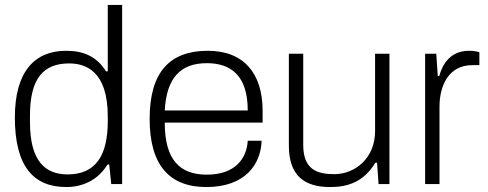

<svg xmlns="http://www.w3.org/2000/svg" viewBox="-20 -743 1969 775"><path d="M248 12C315 12 376 -17 414 -79H421L429 0H473V-723H415V-455H408C370 -516 316 -538 247 -538C119 -538 40 -453 40 -269C40 -70 116 12 248 12ZM253 -39C165 -39 101 -90 101 -249V-277C101 -426 155 -487 259 -487C327 -487 415 -455 415 -273V-254C415 -116 367 -39 253 -39Z M813 12C969 12 1033 -79 1036 -175H980C976 -103 929 -38 815 -38C708 -38 645 -95 645 -248H1040V-296C1040 -447 964 -538 819 -538C665 -538 584 -452 584 -263C584 -74 666 12 813 12ZM645 -297C652 -429 709 -488 815 -488C911 -488 980 -439 980 -297Z M1312 12C1385 12 1448 -9 1495 -86H1502L1508 0H1552V-526H1494V-214C1494 -103 1412 -40 1329 -40C1258 -40 1204 -60 1204 -158V-526H1146V-155C1146 -31 1212 12 1312 12Z M1696 0H1754V-312C1754 -396 1790 -480 1886 -480H1915V-532C1908 -535 1892 -538 1873 -538C1798 -538 1766 -484 1753 -436H1747L1741 -526H1696Z"/></svg>

Font: Archivo ExtraLight
Style: Regular
Weight: 200
Designer: Hector Gatti
Foundry: Omnibus-Type
Version: Version 2.001